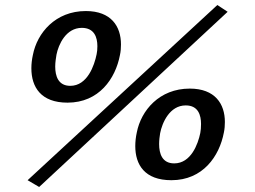

<svg xmlns="http://www.w3.org/2000/svg" viewBox="-20 -709 1015 765"><path d="M90 9 136 36 887 -662 846 -689ZM105 -437C105 -362 143 -300 249 -300C374 -300 440 -395 458 -490C461 -504 462 -518 462 -532C462 -604 423 -665 322 -665C201 -665 128 -578 111 -490C107 -472 105 -454 105 -437ZM200 -444C200 -461 203 -478 205 -491C213 -532 243 -598 306 -598C356 -598 368 -560 368 -525C368 -513 367 -502 365 -493C356 -448 328 -367 260 -367C212 -367 200 -406 200 -444ZM519 -127C519 -53 556 9 663 9C788 9 854 -86 872 -181C875 -195 876 -209 876 -223C876 -295 837 -356 736 -356C615 -356 542 -269 525 -181C521 -163 519 -144 519 -127ZM614 -135C614 -150 616 -166 618 -178C626 -220 656 -289 720 -289C770 -289 781 -250 781 -215C781 -202 780 -189 778 -179C769 -135 741 -58 674 -58C626 -58 614 -97 614 -135Z"/></svg>

Font: KpSans
Style: BoldItalic
Weight: 700
Italic angle: -11°
Version: Version 0.66